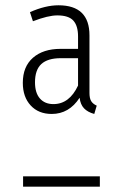

<svg xmlns="http://www.w3.org/2000/svg" viewBox="-20 -704 462 723"><path d="M208 -520H273.9V-566.9Q273.9 -606.9 256.1 -626.5Q238.3 -646 195.8 -646Q161.1 -646 104 -624L92.8 -658.2Q150.9 -684.1 200.2 -684.1Q316.9 -684.1 316.9 -570.8V-354Q316.9 -333.5 323.5 -323Q330.1 -312.5 344.2 -306.2L335 -274.9Q310.1 -281.7 296.4 -296.1Q282.7 -310.5 279.8 -335.9Q240.2 -274.9 174.8 -274.9Q125 -274.9 95.5 -306.9Q65.9 -338.9 65.9 -392.1Q65.9 -453.1 104.2 -486.6Q142.6 -520 208 -520ZM181.2 -312Q241.2 -312 273.9 -381.8V-484.9H209Q159.7 -484.9 135.7 -462.9Q111.8 -440.9 111.8 -394Q111.8 -354 130.4 -333Q148.9 -312 181.2 -312ZM66.9 -40H356V-1H66.9Z"/></svg>

Font: Fira Sans Compressed ExtraLight
Style: Regular
Weight: 250
Width: 1
Designer: Carrois Corporate & Edenspiekermann AG
Foundry: Carrois Corporate GbR & Edenspiekermann AG
Version: Version 4.203;PS 004.203;hotconv 1.0.88;makeotf.lib2.5.64775